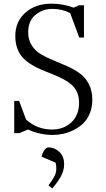

<svg xmlns="http://www.w3.org/2000/svg" viewBox="-20 -731 582 1054"><path d="M58.1 0V-176.8H85L123 -75.2Q183.1 -20 265.1 -20Q329.1 -20 371.6 -59.1Q414.1 -98.1 414.1 -168Q414.1 -200.7 402.1 -226.3Q390.1 -252 369.9 -268.6Q349.6 -285.2 323.2 -298.8Q296.9 -312.5 268.1 -323.7Q239.3 -335 210.2 -346.9Q181.2 -358.9 154.8 -375Q128.4 -391.1 108.2 -411.4Q87.9 -431.6 75.9 -462.6Q64 -493.7 64 -533.2Q64 -613.3 120.1 -662.1Q176.3 -710.9 261.2 -710.9Q327.1 -710.9 383.8 -689L414.1 -702.1H440.9V-524.9H415L365.2 -659.2Q321.8 -682.1 267.1 -682.1Q213.9 -682.1 174.3 -649.2Q134.8 -616.2 134.8 -554.2Q134.8 -512.2 154.3 -481.7Q173.8 -451.2 204.8 -433.1Q235.8 -415 273.2 -399.9Q310.5 -384.8 348.1 -367.9Q385.7 -351.1 416.7 -329.3Q447.8 -307.6 467.3 -270.5Q486.8 -233.4 486.8 -183.1Q486.8 -141.1 472.4 -107.2Q458 -73.2 435.3 -52Q412.6 -30.8 383.1 -16.4Q353.5 -2 325.4 3.9Q297.4 9.8 270 9.8Q197.8 9.8 133.8 -20L85.9 0ZM208 128.9Q212.4 109.4 222.9 93.8Q233.4 78.1 247.1 78.1Q279.8 78.1 305.9 102.8Q332 127.4 332 169.9Q332 204.6 314.5 236.8Q296.9 269 267.1 303.2L246.1 286.1Q267.1 258.8 278.1 238Q289.1 217.3 289.1 194.8Q289.1 173.8 285.2 162.1Z"/></svg>

Font: Dihjauti S
Style: Regular
Weight: 400
Designer: T. Christopher White
Version: Version 3.0.0